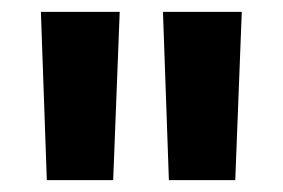

<svg xmlns="http://www.w3.org/2000/svg" viewBox="-20 -720 477 324"><path d="M59 -416 49 -700H182L171 -416ZM265 -416 255 -700H388L377 -416Z"/></svg>

Font: Montserrat
Style: Bold
Weight: 700
Designer: Julieta Ulanovsky
Foundry: Julieta Ulanovsky
Version: Version 9.000; ttfautohint (v1.8.4.7-5d5b)